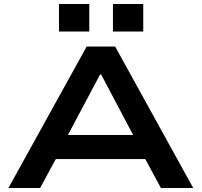

<svg xmlns="http://www.w3.org/2000/svg" viewBox="-20 -937 1006 957"><path d="M22 0 412 -705H554L943 0H782L676 -196L747 -144H216L286 -196L180 0ZM479 -566 302 -233 265 -264H698L660 -233L484 -566ZM543 -780V-917H694V-780ZM274 -780V-917H425V-780Z"/></svg>

Font: Nunito Sans 7pt Expanded
Style: Bold
Weight: 700
Width: 7
Designer: Vernon Adams
Foundry: Vernon Adams
Version: Version 3.101;gftools[0.9.27]